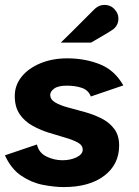

<svg xmlns="http://www.w3.org/2000/svg" viewBox="-30 -747 565 780"><path d="M229 13Q191 13 144.5 4Q98 -5 56.5 -33Q15 -61 -10 -116L120 -160Q128 -126 159 -111Q190 -96 224 -96Q256 -96 281 -108Q306 -120 306 -139Q306 -157 286 -168Q266 -179 234.5 -188Q203 -197 168 -208Q133 -219 101.5 -236.5Q70 -254 50 -283Q30 -312 30 -357Q30 -401 58 -435.5Q86 -470 134.5 -490Q183 -510 243 -510Q315 -510 375.5 -486Q436 -462 471 -400L339 -355Q329 -381 302.5 -390Q276 -399 241 -399Q206 -399 190 -387Q174 -375 174 -362Q174 -343 194 -331Q214 -319 246 -310.5Q278 -302 314 -292Q350 -282 382 -266Q414 -250 434 -223.5Q454 -197 454 -156Q454 -79 393.5 -33Q333 13 229 13ZM217 -574Q217 -574 231.5 -588Q246 -602 267 -623Q288 -644 309 -665Q330 -686 344.5 -700.5Q359 -715 360 -715Q375 -727 394 -727Q422 -727 438 -706Q451 -692 451 -671Q451 -645 430 -628Q428 -626 414 -617.5Q400 -609 383 -599Q366 -589 353 -581.5Q340 -574 340 -574Z"/></svg>

Font: Atkinson Hyperlegible
Style: Bold Italic
Weight: 700
Italic angle: -12°
Designer: Elliott Scott, Megan Eiswerth, Linus Boman, Theodore Petrosky
Foundry: Braille Institute
Version: Version 1.006; ttfautohint (v1.8.3)